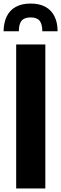

<svg xmlns="http://www.w3.org/2000/svg" viewBox="-28 -1060 344 1080"><path d="M63 0V-810H227V0ZM-8 -884Q-7 -933 10 -968Q27 -1003 61 -1021.5Q95 -1040 144 -1040Q194 -1040 227.5 -1021.5Q261 -1003 278.5 -968Q296 -933 296 -884H210Q210 -924 195 -943Q180 -962 144 -962Q109 -962 93.5 -943.5Q78 -925 78 -884Z"/></svg>

Font: Oswald SemiBold
Style: Regular
Weight: 600
Designer: Vernon Adams
Foundry: Vernon Adams
Version: Version 4.100; ttfautohint (v1.8.1.43-b0c9)